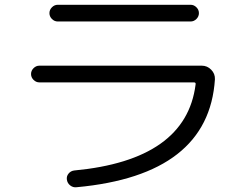

<svg xmlns="http://www.w3.org/2000/svg" viewBox="-20 -747 1040 804"><path d="M145 -402Q131 -402 120.5 -412.5Q110 -423 110 -437Q110 -451 120.5 -461.5Q131 -472 145 -472H825Q848 -472 864.5 -455Q881 -438 880 -415Q854 -14 301 37Q286 39 274 29.5Q262 20 260 5Q258 -9 267 -20Q276 -31 290 -33Q759 -77 799 -393Q801 -402 792 -402ZM222 -727H778Q792 -727 802.5 -716.5Q813 -706 813 -692Q813 -678 802.5 -667.5Q792 -657 778 -657H222Q208 -657 197.5 -667.5Q187 -678 187 -692Q187 -706 197.5 -716.5Q208 -727 222 -727Z"/></svg>

Font: Rounded Mplus 1c
Style: Regular
Weight: 400
Version: Version 1.059.20150529